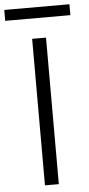

<svg xmlns="http://www.w3.org/2000/svg" viewBox="-88 -931 449 966"><g transform="rotate(-5 136.5 -448.5)"><path d="M99 -740H169V0H99ZM-28 -897H301V-842H-28Z"/></g></svg>

Font: Encode Sans Wide
Style: Light
Weight: 300
Designer: Pablo Impallari, Andres Torresi
Foundry: Pablo Impallari, Andres Torresi
Version: Version 1.000; ttfautohint (v1.00) -l 8 -r 50 -G 200 -x 14 -